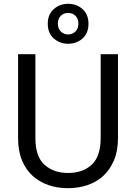

<svg xmlns="http://www.w3.org/2000/svg" viewBox="-20 -982 715 1009"><path d="M75 -697H166V-256Q166 -160 213.5 -116.5Q261 -73 338 -73Q415 -73 462 -116.5Q509 -160 509 -256V-697H600V-257Q600 -189 579 -139.5Q558 -90 522.5 -57.5Q487 -25 439 -9Q391 7 337 7Q283 7 235.5 -9Q188 -25 152 -57.5Q116 -90 95.5 -139.5Q75 -189 75 -257ZM338 -962Q383 -962 414 -934Q445 -906 445 -857Q445 -808 414 -780Q383 -752 338 -752Q294 -752 262.5 -780Q231 -808 231 -857Q231 -906 262.5 -934Q294 -962 338 -962ZM338 -801Q361 -801 376.5 -816.5Q392 -832 392 -858Q392 -884 376.5 -899Q361 -914 338 -914Q315 -914 299.5 -899Q284 -884 284 -858Q284 -832 299.5 -816.5Q315 -801 338 -801Z"/></svg>

Font: Poppins
Style: Regular
Weight: 400
Designer: Ninad Kale (Devanagari), Jonny Pinhorn (Latin)
Foundry: Indian Type Foundry
Version: Version 3.002 2017